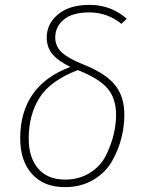

<svg xmlns="http://www.w3.org/2000/svg" viewBox="-20 -759 600 789"><path d="M348 -739Q436 -739 501 -682L479 -661Q421 -708 347 -708Q277 -708 242 -678.5Q207 -649 207 -605Q207 -569 233.5 -544Q260 -519 325 -493Q413 -458 452 -410.5Q491 -363 491 -287Q491 -240 479 -192Q467 -144 440.5 -97Q414 -50 363.5 -20Q313 10 246 10Q160 10 111.5 -44Q63 -98 63 -190Q63 -407 269 -484Q218 -509 195 -537Q172 -565 172 -605Q172 -661 218.5 -700Q265 -739 348 -739ZM300 -471Q187 -428 142.5 -357.5Q98 -287 98 -190Q98 -111 137 -66Q176 -21 247 -21Q306 -21 350 -49Q394 -77 415.5 -120.5Q437 -164 447 -206Q457 -248 457 -287Q457 -355 421.5 -396Q386 -437 300 -471Z"/></svg>

Font: Fira Sans UltraLight
Style: Italic
Weight: 200
Italic angle: -8°
Designer: Carrois Corporate & Edenspiekermann AG
Foundry: Carrois Corporate GbR & Edenspiekermann AG
Version: Version 4.203;PS 004.203;hotconv 1.0.88;makeotf.lib2.5.64775